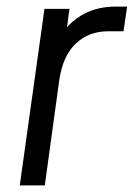

<svg xmlns="http://www.w3.org/2000/svg" viewBox="-20 -563 406 583"><path d="M40 0 115 -536H191L179 -448L169 -461Q194 -499 235.5 -521Q277 -543 332 -543H366L355 -468H308Q250 -468 210.5 -431Q171 -394 160 -320L116 0Z"/></svg>

Font: Kosmopol Plus Jakarta Sans Italic It
Style: Regular
Weight: 400
Italic angle: -8.04999°
Designer: Gumpita Rahayu
Foundry: Tokotype
Version: Version 2.006